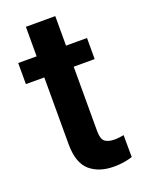

<svg xmlns="http://www.w3.org/2000/svg" viewBox="-130 -721 595 794"><g transform="rotate(-20 168.0 -324.0)"><path d="M308.1 -528.3V-435.5H215.8V-152.3Q215.8 -116.7 230.2 -105.7Q244.6 -94.7 271.5 -94.7Q284.2 -94.7 294.9 -96.2Q305.7 -97.7 313 -99.1L313.5 -2.4Q297.4 2.9 277.1 6.3Q256.8 9.8 231.4 9.8Q166 9.8 126.2 -24.9Q86.4 -59.6 86.4 -142.1V-435.5H5.4V-528.3H86.4V-658.2H215.8V-528.3Z"/></g></svg>

Font: Vazirmatn UI FD SemiBold
Style: Regular
Weight: 600
Designer: Saber Rastikerdar
Foundry: Saber Rastikerdar
Version: Version 33.003